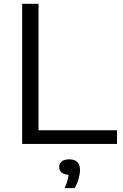

<svg xmlns="http://www.w3.org/2000/svg" viewBox="-20 -760 648 1014"><path d="M97 0V-740H183.5V-72H598V0ZM321.5 233.5Q334.5 204 339 183Q343.5 162 343.5 141.5L355.5 163H347.5Q319.5 163 306 151.8Q292.5 140.5 292.5 122Q292.5 104 306 92.8Q319.5 81.5 346 81.5Q374 81.5 388.2 95.5Q402.5 109.5 402.5 136.5Q402.5 158 395.2 184Q388 210 374 233.5Z"/></svg>

Font: Encode Sans SC Expanded
Style: Regular
Weight: 400
Width: 7
Designer: Multiple Designers
Foundry: Impallari Type
Version: Version 3.002